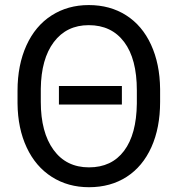

<svg xmlns="http://www.w3.org/2000/svg" viewBox="-20 -741 720 770"><path d="M468.8 -321.8H216.3V-396H468.8ZM622.1 -332.5Q622.1 -228.5 587.2 -150.9Q552.2 -73.2 487.8 -31.7Q423.3 9.8 336.9 9.8Q252.9 9.8 188 -31.5Q123 -72.8 87.2 -149.2Q51.3 -225.6 50.3 -326.2V-377.4Q50.3 -480 85.9 -558.6Q121.6 -637.2 186.8 -679Q252 -720.7 335.9 -720.7Q421.4 -720.7 485.8 -679.7Q550.3 -638.7 585.7 -561.8Q621.1 -484.9 622.1 -383.8ZM528.8 -378.4Q528.8 -504.9 478 -572.5Q427.2 -640.1 335.9 -640.1Q247.1 -640.1 196 -572.5Q145 -504.9 143.6 -384.8V-332.5Q143.6 -210.4 194.6 -140.1Q245.6 -69.8 336.9 -69.8Q427.7 -69.8 477.5 -136Q527.3 -202.1 528.8 -325.7Z"/></svg>

Font: Roboto
Style: Regular
Weight: 400
Designer: Google
Version: Version 2.134; 2016; ttfautohint (v1.6)